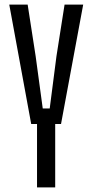

<svg xmlns="http://www.w3.org/2000/svg" viewBox="-20 -820 404 840"><path d="M142 0V-277.5H116.5L20.5 -800H101L136 -574L167 -345.5H197.5L227 -574L262.5 -800H344L247 -277.5H221.5V0Z"/></svg>

Font: Big Shoulders Text Thin
Style: Regular
Weight: 400
Version: Version 2.002